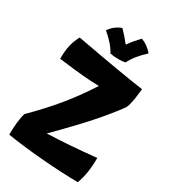

<svg xmlns="http://www.w3.org/2000/svg" viewBox="-229 -1040 1049 1186"><g transform="rotate(30 295.0 -447.0)"><path d="M553 -154Q553 -97 545.5 -49Q538 -1 523 36Q411 35 265 23Q119 11 10 -7Q10 -55 14.5 -96Q19 -137 28 -164Q126 -261 199.5 -351Q273 -441 339 -544Q285 -545 222.5 -550.5Q160 -556 48 -570Q48 -626 57 -666Q66 -706 87 -744Q277 -709 386 -690.5Q495 -672 580 -660Q579 -652 576 -626.5Q573 -601 571 -586Q567 -563 562.5 -546Q558 -529 552 -516Q496 -438 414 -346Q332 -254 207 -129Q287 -132 366 -137.5Q445 -143 553 -154ZM205 -864Q220 -886 240.5 -902Q261 -918 286 -927Q311 -901 325.5 -884Q340 -867 355 -848Q371 -871 387.5 -890.5Q404 -910 424 -930Q448 -921 469 -905.5Q490 -890 504 -871Q471 -841 448 -812.5Q425 -784 409 -752Q399 -750 387.5 -749Q376 -748 363 -748Q345 -748 331 -749Q317 -750 301 -753Q287 -780 263 -807.5Q239 -835 205 -864Z"/></g></svg>

Font: Atma
Style: Bold
Weight: 700
Designer: Gregori Vincens, Jeremie Hornus, Riccardo Olocco, Yoann Minet.
Foundry: black foundry
Version: Version 1.102;PS 1.100;hotconv 1.0.86;makeotf.lib2.5.63406